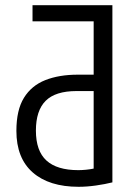

<svg xmlns="http://www.w3.org/2000/svg" viewBox="-20 -713 536 738"><path d="M282 5Q169 5 106 -50Q43 -105 43 -210Q43 -290 72 -337Q101 -384 154 -405Q207 -426 279 -426H340V-631H105V-693H412V-12Q384 -5 349 0Q314 5 282 5ZM281 -59Q294 -59 310 -60.5Q326 -62 340 -65V-363H274Q193 -363 155.5 -325.5Q118 -288 118 -211Q118 -133 158.5 -96Q199 -59 281 -59Z"/></svg>

Font: Ubuntu Sans Condensed
Style: Regular
Weight: 400
Width: 3
Designer: Dalton Maag Ltd
Foundry: Dalton Maag Ltd
Version: Version 1.006; ttfautohint (v1.8.4.7-5d5b)